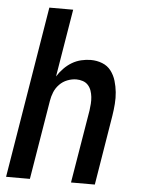

<svg xmlns="http://www.w3.org/2000/svg" viewBox="-53 -777 605 819"><g transform="rotate(5 250.0 -367.5)"><path d="M4 0 125 -735H227L179 -445Q190 -463 206 -479.5Q222 -496 240.5 -507Q259 -518 280 -523Q301 -528 321 -528Q347 -528 370 -519Q393 -510 407.5 -491Q422 -472 429 -448.5Q436 -425 438.5 -400.5Q441 -376 439 -350Q437 -324 433 -299L384 0H282L334 -313Q336 -327 337 -342Q338 -357 336.5 -371Q335 -385 330.5 -398Q326 -411 317 -421Q308 -431 294.5 -435.5Q281 -440 267 -440Q248 -440 228.5 -432.5Q209 -425 194.5 -410Q180 -395 172.5 -376.5Q165 -358 162 -339L106 0Z"/></g></svg>

Font: Iosevka SS18 Semibold
Style: Italic
Weight: 600
Italic angle: -9°
Monospace: yes
Designer: Belleve Invis
Foundry: Belleve Invis
Version: Version 25.1.1; ttfautohint (v1.8.4)